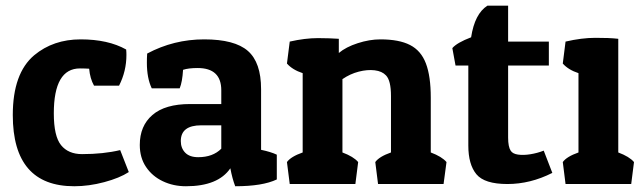

<svg xmlns="http://www.w3.org/2000/svg" viewBox="-20 -646 2260 674"><path d="M260.7 -405.8Q168.9 -405.8 168.9 -248Q168.9 -168 194.3 -136.5Q219.7 -105 268.1 -105Q342.8 -105 401.9 -119.1L432.1 -42Q399.9 -21 345.9 -6.6Q292 7.8 240.7 7.8Q24.9 7.8 24.9 -242.2Q24.9 -388.7 100.1 -452.1Q167 -507.8 263.2 -507.8Q359.4 -507.8 422.9 -472.2Q423.3 -467.3 423.6 -462.4Q423.8 -457.5 423.8 -453.1Q423.8 -396 397.9 -345.2H310.1Q295.9 -370.6 293 -404.8Q286.6 -405.3 278.6 -405.5Q270.5 -405.8 260.7 -405.8Z M495.6 -425.8Q495.6 -433.6 495.8 -441.7Q496.1 -449.7 496.6 -458Q589.8 -507.8 696.8 -507.8Q803.7 -507.8 850.1 -467.3Q896.5 -426.8 896.5 -333V-120.1Q931.2 -112.8 951.7 -103V-16.1Q901.9 7.8 805.7 7.8Q795.4 -19 788.6 -55.2Q745.6 7.8 632.8 7.8Q588.4 7.8 551.5 -9.8Q514.6 -27.3 492.7 -59.8Q470.7 -92.3 470.7 -137.2Q470.7 -204.1 515.1 -242.4Q559.6 -280.8 647.5 -280.8H756.8V-329.1Q756.8 -407.2 673.8 -407.2Q641.6 -407.2 622.6 -400.9Q620.1 -358.4 610.8 -335.9H512.7Q495.6 -371.6 495.6 -425.8ZM675.8 -94.2Q727.1 -94.2 756.8 -124V-206.1H686.5Q614.7 -206.1 614.7 -150.9Q614.7 -126 630.1 -110.1Q645.5 -94.2 675.8 -94.2Z M987.3 -422.9 997.1 -500Q1050.8 -512.2 1096.2 -512.2Q1118.2 -512.2 1136.5 -511.5Q1154.8 -510.7 1169.4 -509.8V-460Q1194.3 -481 1235.8 -494.4Q1277.3 -507.8 1315.4 -507.8Q1380.9 -507.8 1419.4 -488Q1458 -468.3 1475.1 -423.3Q1492.2 -378.4 1492.2 -303.2V-110.8Q1531.2 -96.2 1547.4 -77.1L1537.1 0H1307.1L1297.4 -77.1Q1311 -96.2 1352.5 -110.8V-309.1Q1352.5 -363.3 1335 -381.3Q1321.3 -396 1295.4 -399.2Q1269.5 -402.3 1239.3 -394.5Q1209 -386.7 1182.1 -368.2V-110.8Q1221.2 -96.2 1237.3 -77.1L1227.5 0H997.1L987.3 -77.1Q1001 -96.2 1042.5 -110.8V-389.2Q1006.8 -400.9 987.3 -422.9Z M1690.9 -626H1763.7V-500H1906.7V-416H1763.7V-163.1Q1763.7 -130.4 1772.9 -116.7Q1779.8 -106 1798.6 -103.3Q1817.4 -100.6 1841.8 -104.5Q1866.2 -108.4 1888.7 -117.2L1918.9 -39.1Q1841.8 0 1761.2 0Q1680.7 0 1652.3 -34.4Q1624 -68.8 1624 -134.8V-416H1579.1L1567.9 -477.1Q1584 -496.1 1633.8 -515.1Q1646.5 -597.7 1690.9 -626Z M1955.6 -422.9 1965.3 -500Q2022 -513.2 2069.8 -513.2Q2093.8 -513.2 2113.8 -512.5Q2133.8 -511.7 2150.4 -509.8V-110.8Q2189.5 -96.2 2205.6 -77.1L2195.8 0H1965.3L1955.6 -77.1Q1969.2 -96.2 2010.7 -110.8V-389.2Q1975.1 -400.9 1955.6 -422.9Z"/></svg>

Font: Odor Mean Chey
Style: Regular
Weight: 400
Designer: Danh Hong
Version: Version 8.002; ttfautohint (v1.8.3)